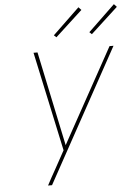

<svg xmlns="http://www.w3.org/2000/svg" viewBox="-62 -1010 748 1057"><g transform="rotate(-5 311.5 -481.5)"><path d="M182 0H160Q171 -21 182.5 -42Q194 -63 206 -84L262 -186L144 -735H166L276 -213L564 -735H586ZM473 -809 460 -821 608 -963 623 -947ZM277 -809 264 -821 412 -963 427 -947Z"/></g></svg>

Font: Iosevka Aile Thin Oblique
Style: Regular
Weight: 100
Italic angle: -9°
Designer: Belleve Invis
Foundry: Belleve Invis
Version: Version 31.1.0; ttfautohint (v1.8.4)